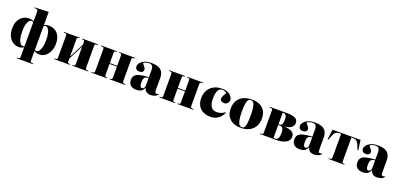

<svg xmlns="http://www.w3.org/2000/svg" viewBox="25 -2006 7217 3461"><g transform="rotate(20 3633.5 -275.0)"><path d="M293 217V205L327 202Q341 201 346 192.5Q351 184 351 157V-16Q337 -5 312 4.5Q287 14 252 14Q193 14 142.5 -19Q92 -52 61.5 -113.5Q31 -175 31 -263Q31 -345 60 -406.5Q89 -468 141.5 -501.5Q194 -535 263 -535Q289 -535 309.5 -530.5Q330 -526 351 -515V-684Q351 -715 345 -727.5Q339 -740 316 -742L284 -745L285 -756L542 -767L549 -760V-515Q571 -526 591.5 -530.5Q612 -535 637 -535Q706 -535 758.5 -504Q811 -473 840 -414Q869 -355 869 -272Q869 -185 838.5 -120.5Q808 -56 758 -21Q708 14 649 14Q614 14 589 4.5Q564 -5 549 -16V157Q549 183 555 191.5Q561 200 580 202L609 205V217ZM321 -26Q330 -26 337.5 -29.5Q345 -33 351 -37V-481Q351 -494 340 -502Q329 -510 317 -510Q275 -510 247.5 -446.5Q220 -383 220 -270Q220 -199 232 -144Q244 -89 267 -57.5Q290 -26 321 -26ZM581 -26Q609 -26 631.5 -57.5Q654 -89 667 -144Q680 -199 680 -269Q680 -384 653.5 -447Q627 -510 583 -510Q571 -510 560 -502.5Q549 -495 549 -481V-37Q556 -33 563.5 -29.5Q571 -26 581 -26Z M931 0V-12L965 -15Q979 -16 984 -24.5Q989 -33 989 -59V-462Q989 -488 984 -496.5Q979 -505 965 -506L931 -509V-521H1234V-509L1207 -506Q1194 -504 1190 -496Q1186 -488 1186 -462V-138L1330 -421V-463Q1330 -487 1325.5 -496Q1321 -505 1306 -507L1280 -509V-521H1586V-509L1558 -506Q1539 -505 1533 -497Q1527 -489 1527 -463V-58Q1527 -33 1533 -24.5Q1539 -16 1558 -15L1586 -12V0H1280V-12L1306 -14Q1321 -16 1325.5 -25Q1330 -34 1330 -58V-385L1186 -102V-59Q1186 -33 1190 -25Q1194 -17 1207 -15L1234 -12V0Z M1645 0V-12L1679 -15Q1693 -16 1698 -24.5Q1703 -33 1703 -59V-462Q1703 -488 1698 -496.5Q1693 -505 1679 -506L1645 -509V-521H1948V-509L1921 -506Q1908 -504 1904 -496Q1900 -488 1900 -462V-276H2042V-463Q2042 -487 2037.5 -496Q2033 -505 2018 -507L1992 -509V-521H2298V-509L2269 -506Q2251 -505 2245 -497Q2239 -489 2239 -463V-58Q2239 -33 2245 -24.5Q2251 -16 2269 -15L2298 -12V0H1992V-12L2018 -14Q2033 -16 2037.5 -25Q2042 -34 2042 -58V-260H1900V-59Q1900 -33 1904 -25Q1908 -17 1921 -15L1948 -12V0Z M2507 14Q2438 14 2399 -21Q2360 -56 2360 -123Q2360 -177 2387 -208.5Q2414 -240 2477.5 -256.5Q2541 -273 2649 -279V-412Q2649 -469 2630 -492.5Q2611 -516 2565 -516Q2541 -516 2509.5 -506Q2478 -496 2462 -480Q2492 -447 2506 -426.5Q2520 -406 2524 -393.5Q2528 -381 2528 -372Q2528 -349 2508.5 -331.5Q2489 -314 2452 -314Q2409 -314 2389.5 -334.5Q2370 -355 2370 -387Q2370 -419 2396.5 -453Q2423 -487 2476 -511Q2529 -535 2607 -535Q2680 -535 2733.5 -516.5Q2787 -498 2816.5 -453Q2846 -408 2846 -327V-91Q2846 -44 2879 -44Q2899 -44 2918 -53L2923 -45Q2894 -10 2857 2Q2820 14 2788 14Q2729 14 2699 -11.5Q2669 -37 2658 -80Q2640 -32 2604.5 -9Q2569 14 2507 14ZM2598 -51Q2623 -51 2636 -70.5Q2649 -90 2649 -122V-264Q2593 -260 2573 -235Q2553 -210 2553 -144Q2553 -92 2563.5 -71.5Q2574 -51 2598 -51Z M2950 0V-12L2984 -15Q2998 -16 3003 -24.5Q3008 -33 3008 -59V-462Q3008 -488 3003 -496.5Q2998 -505 2984 -506L2950 -509V-521H3253V-509L3226 -506Q3213 -504 3209 -496Q3205 -488 3205 -462V-276H3347V-463Q3347 -487 3342.5 -496Q3338 -505 3323 -507L3297 -509V-521H3603V-509L3574 -506Q3556 -505 3550 -497Q3544 -489 3544 -463V-58Q3544 -33 3550 -24.5Q3556 -16 3574 -15L3603 -12V0H3297V-12L3323 -14Q3338 -16 3342.5 -25Q3347 -34 3347 -58V-260H3205V-59Q3205 -33 3209 -25Q3213 -17 3226 -15L3253 -12V0Z M3929 14Q3804 14 3733.5 -56Q3663 -126 3663 -247Q3663 -329 3698 -394.5Q3733 -460 3800 -497.5Q3867 -535 3963 -535Q4029 -535 4074.5 -513.5Q4120 -492 4144 -458Q4168 -424 4168 -387Q4168 -368 4159 -348.5Q4150 -329 4130.5 -315.5Q4111 -302 4080 -302Q4044 -302 4023.5 -319Q4003 -336 4003 -363Q4003 -382 4014.5 -409Q4026 -436 4059 -487Q4042 -501 4018 -509.5Q3994 -518 3971 -518Q3922 -518 3893.5 -469Q3865 -420 3865 -301Q3865 -206 3901 -155Q3937 -104 4011 -104Q4058 -104 4093.5 -118Q4129 -132 4164 -156L4172 -149Q4099 14 3929 14Z M4515 14Q4428 14 4363.5 -16.5Q4299 -47 4263 -105.5Q4227 -164 4227 -248Q4227 -342 4265 -406Q4303 -470 4372 -502.5Q4441 -535 4534 -535Q4619 -535 4683 -506.5Q4747 -478 4782.5 -419.5Q4818 -361 4818 -272Q4818 -183 4781 -119Q4744 -55 4676 -20.5Q4608 14 4515 14ZM4530 -3Q4559 -3 4576.5 -24.5Q4594 -46 4601.5 -100.5Q4609 -155 4609 -254Q4609 -362 4598 -419Q4587 -476 4567.5 -497Q4548 -518 4520 -518Q4491 -518 4472 -497Q4453 -476 4444 -424Q4435 -372 4435 -279Q4435 -169 4447 -109.5Q4459 -50 4480 -26.5Q4501 -3 4530 -3Z M4879 0V-12L4913 -15Q4927 -16 4932 -24.5Q4937 -33 4937 -59V-462Q4937 -488 4932 -496.5Q4927 -505 4913 -506L4879 -509V-521H5209Q5307 -521 5363.5 -497Q5420 -473 5420 -406Q5420 -351 5373.5 -317.5Q5327 -284 5251 -279V-277Q5339 -273 5391.5 -243.5Q5444 -214 5444 -154Q5444 -76 5375 -38Q5306 0 5188 0ZM5134 -282H5159Q5189 -282 5201.5 -311Q5214 -340 5214 -396Q5214 -451 5198.5 -476Q5183 -501 5157 -501Q5143 -501 5134 -500ZM5168 -16Q5199 -16 5219 -45Q5239 -74 5239 -149Q5239 -218 5218 -242Q5197 -266 5168 -266H5134V-18Q5143 -17 5151 -16.5Q5159 -16 5168 -16Z M5643 14Q5574 14 5535 -21Q5496 -56 5496 -123Q5496 -177 5523 -208.5Q5550 -240 5613.5 -256.5Q5677 -273 5785 -279V-412Q5785 -469 5766 -492.5Q5747 -516 5701 -516Q5677 -516 5645.5 -506Q5614 -496 5598 -480Q5628 -447 5642 -426.5Q5656 -406 5660 -393.5Q5664 -381 5664 -372Q5664 -349 5644.5 -331.5Q5625 -314 5588 -314Q5545 -314 5525.5 -334.5Q5506 -355 5506 -387Q5506 -419 5532.5 -453Q5559 -487 5612 -511Q5665 -535 5743 -535Q5816 -535 5869.5 -516.5Q5923 -498 5952.5 -453Q5982 -408 5982 -327V-91Q5982 -44 6015 -44Q6035 -44 6054 -53L6059 -45Q6030 -10 5993 2Q5956 14 5924 14Q5865 14 5835 -11.5Q5805 -37 5794 -80Q5776 -32 5740.5 -9Q5705 14 5643 14ZM5734 -51Q5759 -51 5772 -70.5Q5785 -90 5785 -122V-264Q5729 -260 5709 -235Q5689 -210 5689 -144Q5689 -92 5699.5 -71.5Q5710 -51 5734 -51Z M6195 0V-12L6230 -15Q6243 -16 6248.5 -24.5Q6254 -33 6254 -59V-505H6240Q6199 -505 6173.5 -495Q6148 -485 6131 -460Q6114 -435 6097 -390L6073 -327L6058 -331L6084 -521H6620L6646 -331L6631 -327L6607 -390Q6591 -435 6574 -460Q6557 -485 6531.5 -495Q6506 -505 6464 -505H6451V-59Q6451 -33 6454.5 -25Q6458 -17 6472 -15L6500 -12V0Z M6851 14Q6782 14 6743 -21Q6704 -56 6704 -123Q6704 -177 6731 -208.5Q6758 -240 6821.5 -256.5Q6885 -273 6993 -279V-412Q6993 -469 6974 -492.5Q6955 -516 6909 -516Q6885 -516 6853.5 -506Q6822 -496 6806 -480Q6836 -447 6850 -426.5Q6864 -406 6868 -393.5Q6872 -381 6872 -372Q6872 -349 6852.5 -331.5Q6833 -314 6796 -314Q6753 -314 6733.5 -334.5Q6714 -355 6714 -387Q6714 -419 6740.5 -453Q6767 -487 6820 -511Q6873 -535 6951 -535Q7024 -535 7077.5 -516.5Q7131 -498 7160.5 -453Q7190 -408 7190 -327V-91Q7190 -44 7223 -44Q7243 -44 7262 -53L7267 -45Q7238 -10 7201 2Q7164 14 7132 14Q7073 14 7043 -11.5Q7013 -37 7002 -80Q6984 -32 6948.5 -9Q6913 14 6851 14ZM6942 -51Q6967 -51 6980 -70.5Q6993 -90 6993 -122V-264Q6937 -260 6917 -235Q6897 -210 6897 -144Q6897 -92 6907.5 -71.5Q6918 -51 6942 -51Z"/></g></svg>

Font: Literata 72pt ExtraBold
Style: Regular
Weight: 800
Designer: Latin by Veronika Burian and Jose Scaglione. Greek by Irene Vlachou. Cyrillic by Vera Evstafieva.
Foundry: TypeTogether
Version: Version 3.002